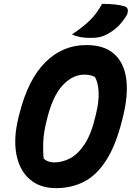

<svg xmlns="http://www.w3.org/2000/svg" viewBox="-20 -953 690 993"><path d="M426 -720Q519 -720 570.5 -674Q622 -628 633 -544Q644 -460 615 -345L611 -329Q579 -202 530 -125Q481 -48 416 -14Q351 20 269 20Q186 20 133 -26.5Q80 -73 64.5 -156Q49 -239 76 -347L80 -363Q125 -542 214.5 -631Q304 -720 426 -720ZM217 -311Q205 -260 203.5 -214Q202 -168 206 -133Q216 -123 230.5 -118Q245 -113 260 -113Q302 -113 342.5 -134Q383 -155 418 -208Q453 -261 475 -357L478 -370Q492 -429 490 -477Q488 -525 471 -555Q459 -561 446 -564Q433 -567 416 -567Q354 -567 301.5 -509Q249 -451 220 -324ZM508 -933Q543 -933 573 -930Q603 -927 625 -920Q639 -916 641 -902Q643 -888 634 -872Q612 -837 589.5 -815.5Q567 -794 534 -776Q513 -765 494.5 -761Q476 -757 448 -757Q416 -757 393.5 -761.5Q371 -766 352 -775Q407 -811 443.5 -846.5Q480 -882 508 -933Z"/></svg>

Font: Recursive Sn Csl St XBd
Style: Italic
Weight: 800
Italic angle: -15°
Version: Version 1.079;hotconv 1.0.112;makeotfexe 2.5.65598; ttfautoh